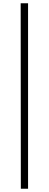

<svg xmlns="http://www.w3.org/2000/svg" viewBox="-20 -857 299 1170"><path d="M107 293H151V-837H106Z"/></svg>

Font: GenEiGothic-pro-Light
Style: Regular
Weight: 300
Designer: Ryoko NISHIZUKA (kana & ideographs); Paul D. Hunt (Latin, Greek & Cyrillic); Wenlong ZHANG (bopomofo); Sandoll Communica
Foundry: Adobe Systems Incorporated; o_tamon
Version: Version 1.000.140830